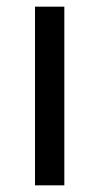

<svg xmlns="http://www.w3.org/2000/svg" viewBox="-20 -556 298 576"><path d="M173 0H85V-536H173Z"/></svg>

Font: Noto Sans Bamum
Style: Regular
Weight: 400
Designer: Monotype Design Team
Foundry: Monotype Imaging Inc.
Version: Version 2.001